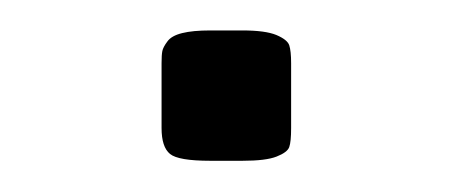

<svg xmlns="http://www.w3.org/2000/svg" viewBox="-20 -478 290 123"><path d="M166.5 -437.5V-396Q166.5 -387.2 165.3 -383.8Q164.1 -380.4 157.2 -377.7Q150.4 -375 135.3 -375H114.7Q94.2 -375 88.9 -379.4Q83.5 -383.8 83.5 -396V-437.5Q83.5 -442.9 84 -445.3Q84.5 -447.8 87.2 -451.4Q89.8 -455.1 96.7 -456.8Q103.5 -458.5 114.7 -458.5H135.3Q149.9 -458.5 157 -455.6Q164.1 -452.6 165.3 -449Q166.5 -445.3 166.5 -437.5Z"/></svg>

Font: Resagnicto
Style: Regular
Weight: 500
Version: Version 0.9991